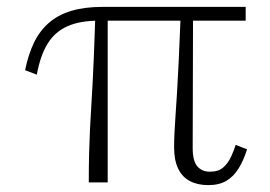

<svg xmlns="http://www.w3.org/2000/svg" viewBox="-20 -530 785 558"><path d="M293 0H238Q238 -49 239 -85.5Q240 -122 241.5 -153.5Q243 -185 245 -216.5Q247 -248 249 -285.5Q251 -323 253 -371Q255 -419 257 -483H293ZM694 -470H269Q212 -470 175.5 -453.5Q139 -437 118 -402.5Q97 -368 87 -313L53 -326Q62 -371 78.5 -405.5Q95 -440 122 -463.5Q149 -487 187.5 -498.5Q226 -510 278 -510H694ZM540 -100Q540 -62 553.5 -46.5Q567 -31 590 -31Q615 -31 629 -43.5Q643 -56 651.5 -74.5Q660 -93 665 -109L698 -96Q688 -64 673.5 -40.5Q659 -17 638 -4.5Q617 8 585 8Q554 8 531.5 -4Q509 -16 497.5 -40.5Q486 -65 486 -102Q486 -121 487 -142.5Q488 -164 490 -192.5Q492 -221 494.5 -261Q497 -301 499.5 -355.5Q502 -410 505 -483H541Z"/></svg>

Font: Roboto Serif Thin
Style: Regular
Weight: 250
Designer: Greg Gazdowicz
Foundry: Commercial Type
Version: Version 1.004